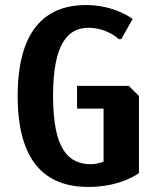

<svg xmlns="http://www.w3.org/2000/svg" viewBox="-20 -730 630 760"><path d="M50 -350C50 -95 155 10 330 10C460 10 530 -45 530 -45V-350L490 -390H285V-300H390V-90C390 -90 365 -80 340 -80C250 -80 190 -140 190 -350C190 -560 250 -620 330 -620C405 -620 450 -575 450 -575H460L505 -655C505 -655 435 -710 320 -710C155 -710 50 -605 50 -350Z"/></svg>

Font: Scada
Style: Bold
Weight: 700
Designer: Jovanny Lemonad
Foundry: Jovanny Lemonad
Version: Version 3.005